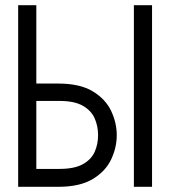

<svg xmlns="http://www.w3.org/2000/svg" viewBox="-20 -720 656 740"><path d="M50 0V-700H120V-398H204Q288 -398 337.5 -368Q387 -338 408.5 -292.2Q430 -246.5 430 -199Q430 -151.5 408.5 -105.8Q387 -60 337.5 -30Q288 0 204 0ZM120 -69H209Q266.5 -69 299 -87Q331.5 -105 344.8 -134.5Q358 -164 358 -199Q358 -234 344.8 -264Q331.5 -294 299 -312.5Q266.5 -331 209 -331H120ZM496 0V-700H566V0Z"/></svg>

Font: Overpass Mono Light
Style: Regular
Weight: 300
Monospace: yes
Designer: Delve Withrington, Dave Bailey
Foundry: Delve Fonts LLC
Version: Version 4.000